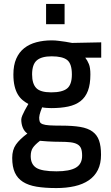

<svg xmlns="http://www.w3.org/2000/svg" viewBox="-20 -715 564 975"><path d="M266 240Q208 240 166 233Q124 226 96.5 208.5Q69 191 55.5 161.5Q42 132 42 87Q42 46 61 19Q80 -8 119 -37Q104 -47 96 -66Q88 -85 88 -108Q88 -116 93.5 -129Q99 -142 106 -155Q114 -170 124 -187Q109 -195 95 -206.5Q81 -218 70.5 -235.5Q60 -253 54 -278Q48 -303 48 -337Q48 -384 62.5 -417Q77 -450 103 -470.5Q129 -491 165 -500.5Q201 -510 243 -510Q261 -510 279 -507.5Q297 -505 312 -503Q330 -500 346 -497L494 -500V-422H413Q424 -408 431.5 -389.5Q439 -371 439 -337Q439 -287 426.5 -254Q414 -221 389 -201.5Q364 -182 326.5 -174Q289 -166 240 -166Q232 -166 217 -167Q202 -168 194 -170Q190 -159 186 -149Q183 -141 181 -132Q179 -123 179 -118Q179 -105 182 -97Q185 -89 196.5 -84.5Q208 -80 230.5 -78.5Q253 -77 292 -77Q349 -77 387.5 -70.5Q426 -64 449.5 -47Q473 -30 483 -1.5Q493 27 493 71Q493 116 477 148Q461 180 431 200.5Q401 221 359 230.5Q317 240 266 240ZM284 5Q271 5 254 4.5Q237 4 221 3Q203 2 183 0Q157 20 146.5 36Q136 52 136 78Q136 119 164 137Q192 155 267 155Q333 155 365 136.5Q397 118 397 76Q397 52 391.5 38.5Q386 25 372.5 17.5Q359 10 337.5 7.5Q316 5 284 5ZM240 -246Q296 -246 320.5 -265.5Q345 -285 345 -337Q345 -391 321.5 -410Q298 -429 242 -429Q191 -429 167 -408.5Q143 -388 143 -337Q143 -290 164 -268Q185 -246 240 -246ZM214 -695H308V-592H214Z"/></svg>

Font: Panefresco 600wt
Style: Regular
Weight: 600
Designer: Campivisivi
Foundry: Campivisivi & Chank Co
Version: Version 1.001